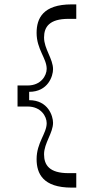

<svg xmlns="http://www.w3.org/2000/svg" viewBox="-20 -720 428 876"><path d="M293 70C205 70 181 33 181 -16C181 -67 222 -113 222 -160C222 -190 200 -263 113 -263V-301C200 -301 222 -374 222 -404C222 -452 181 -497 181 -549C181 -597 205 -634 293 -634H328V-700H307C176 -700 147 -636 147 -570C147 -495 193 -454 193 -406C193 -375 167 -330 106 -330H60V-234H106C167 -234 193 -189 193 -158C193 -111 147 -69 147 6C147 72 176 136 307 136H328V70Z"/></svg>

Font: Space Cowgirl Light
Style: Regular
Weight: 300
Designer: Valery Marier
Foundry: Valery Marier
Version: Version 1.000;hotconv 1.0.109;makeotfexe 2.5.65596